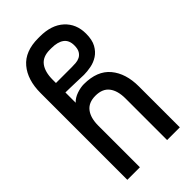

<svg xmlns="http://www.w3.org/2000/svg" viewBox="-221 -770 833 833"><g transform="rotate(-45 195.0 -354.0)"><path d="M195 -637Q152 -637 132 -610.5Q112 -584 112 -536V-516H210Q221 -516 234 -517Q247 -518 258 -523.5Q269 -529 276.5 -541Q284 -553 284 -575Q284 -607 263.5 -622Q243 -637 205 -637ZM194 -427Q276 -427 316 -379Q356 -331 356 -251V0H278V-255Q278 -303 257.5 -329.5Q237 -356 194 -356Q152 -356 131.5 -329.5Q111 -303 111 -255V0H34V-532Q34 -613 74 -660.5Q114 -708 195 -708H205Q276 -708 316 -671.5Q356 -635 356 -575Q356 -537 343 -513.5Q330 -490 310 -477Q290 -464 266.5 -459.5Q243 -455 223 -455Q221 -455 207 -455.5Q193 -456 175 -456.5Q157 -457 139 -457.5Q121 -458 112 -458V-395Q127 -411 150.5 -419Q174 -427 194 -427Z"/></g></svg>

Font: Bebas Neue Regular
Style: Regular
Weight: 400
Designer: Ryoichi Tsunekawa & LGV (GE)
Foundry: Free Software Foundation, Inc.
Version: Version 1.003 August 13, 2016